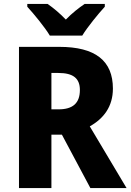

<svg xmlns="http://www.w3.org/2000/svg" viewBox="-20 -951 660 971"><path d="M232 -771H396C422 -814 477 -881 510 -917V-931H408C377 -910 345 -885 313 -852C281 -885 251 -910 221 -931H118V-917C151 -881 207 -813 232 -771ZM280 -714H76V0H240V-270H293L437 0H620L434 -312C504 -351 551 -412 551 -503C551 -644 462 -714 280 -714ZM275 -582C350 -582 384 -555 384 -496C384 -429 348 -398 276 -398H240V-582Z"/></svg>

Font: Noto Sans Thai SemCond ExtBd
Style: Regular
Weight: 800
Width: 4
Designer: Monotype Design Team
Foundry: Monotype Imaging Inc.
Version: Version 2.002